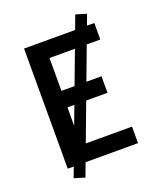

<svg xmlns="http://www.w3.org/2000/svg" viewBox="-162 -920 924 1104"><g transform="rotate(-20 300.0 -368.0)"><path d="M89 0V-735H519V-634H208V-433H453V-332H208V-101H519V0ZM167 83 102 63 433 -819 498 -799Z"/></g></svg>

Font: Iosevka Extended
Style: Bold
Weight: 700
Width: 7
Monospace: yes
Designer: Belleve Invis
Foundry: Belleve Invis
Version: Version 32.5.0; ttfautohint (v1.8.4)